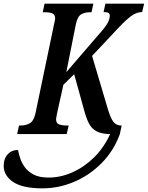

<svg xmlns="http://www.w3.org/2000/svg" viewBox="-74 -734 809 1051"><path d="M20 0 30 -47H41Q66 -47 88 -58.5Q110 -70 120 -113L221 -597Q224 -612 226 -619.5Q228 -627 228 -632Q228 -655 212 -661Q196 -667 170 -667H160L170 -714H437L427 -667H417Q391 -667 370.5 -655.5Q350 -644 341 -600L289 -339L469 -548Q504 -587 515.5 -609Q527 -631 527 -647Q527 -659 519.5 -663.5Q512 -668 493 -668L503 -714H715L704 -668Q673 -668 642.5 -645Q612 -622 572 -579L430 -428L517 -135Q531 -88 546.5 -67.5Q562 -47 589 -47H592L582 0Q549 91 483 158Q417 225 332.5 261Q248 297 158 297Q44 297 -8 258Q-60 219 -53 160Q-50 129 -29.5 108Q-9 87 25 87Q28 107 36.5 132.5Q45 158 62.5 182Q80 206 111 222Q142 238 192 238Q257 238 321 210Q385 182 439.5 129Q494 76 529 0Q482 -1 455 -15Q428 -29 412.5 -59Q397 -89 384 -140L332 -328L273 -270L238 -112Q237 -104 235 -95.5Q233 -87 233 -82Q233 -59 249.5 -53Q266 -47 291 -47H302L291 0Z"/></svg>

Font: Noto Serif ExtraCondensed SemiBold
Style: Italic
Weight: 600
Width: 2
Italic angle: -12°
Designer: Monotype Design Team
Foundry: Monotype Imaging Inc.
Version: Version 2.013